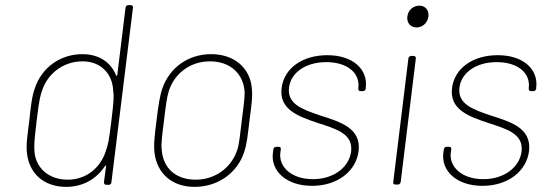

<svg xmlns="http://www.w3.org/2000/svg" viewBox="-20 -720 2133 748"><path d="M469 -690 437 -428C436 -424 433 -423 432 -427C412 -477 366 -509 301 -509C213 -509 142 -455 116 -377C104 -344 100 -305 94 -249C87 -193 81 -156 85 -124C93 -46 149 8 238 8C303 8 356 -23 389 -73C391 -77 393 -76 393 -72L385 -10C385 -4 388 0 394 0H404C409 0 414 -4 414 -10L498 -690C499 -696 495 -700 489 -700H480C474 -700 470 -696 469 -690ZM393 -134C375 -73 322 -20 244 -20C168 -20 117 -68 114 -134C113 -156 113 -168 123 -251C133 -335 137 -347 144 -367C164 -431 225 -481 301 -481C376 -481 418 -430 421 -367C424 -345 424 -333 414 -250C404 -166 400 -154 393 -134Z M738 8C829 8 903 -46 930 -124C942 -157 945 -193 952 -251C959 -304 965 -344 961 -377C954 -455 893 -509 803 -509C711 -509 641 -455 613 -377C602 -345 597 -309 590 -252C583 -197 578 -157 582 -124C592 -46 648 8 738 8ZM742 -20C662 -20 614 -68 610 -138C607 -159 612 -196 619 -251C625 -301 630 -341 637 -363C658 -432 719 -481 798 -481C878 -481 928 -432 933 -363C934 -342 929 -305 922 -251C916 -200 912 -160 905 -138C883 -69 821 -20 742 -20Z M1196 4C1295 4 1367 -53 1377 -131C1388 -221 1306 -245 1228 -270C1157 -294 1098 -315 1106 -379C1113 -437 1171 -478 1251 -478C1335 -478 1383 -434 1376 -378V-375C1375 -369 1379 -365 1384 -365H1394C1400 -365 1404 -369 1405 -375V-378C1414 -450 1355 -505 1255 -505C1159 -505 1087 -455 1077 -377C1067 -294 1140 -267 1218 -241C1288 -218 1356 -200 1348 -130C1340 -68 1280 -22 1199 -22C1114 -22 1066 -71 1072 -124L1074 -138C1075 -144 1072 -148 1066 -148H1056C1050 -148 1046 -144 1045 -138L1043 -123C1035 -54 1095 4 1196 4Z M1603 -613C1626 -613 1646 -631 1649 -656C1652 -680 1637 -698 1614 -698C1589 -698 1570 -680 1567 -656C1564 -631 1579 -613 1603 -613ZM1520 -1H1530C1536 -1 1540 -5 1541 -11L1600 -492C1601 -498 1597 -502 1592 -502H1582C1576 -502 1572 -498 1571 -492L1512 -11C1511 -5 1514 -1 1520 -1Z M1860 4C1959 4 2031 -53 2041 -131C2052 -221 1970 -245 1892 -270C1821 -294 1762 -315 1770 -379C1777 -437 1835 -478 1915 -478C1999 -478 2047 -434 2040 -378V-375C2039 -369 2043 -365 2048 -365H2058C2064 -365 2068 -369 2069 -375V-378C2078 -450 2019 -505 1919 -505C1823 -505 1751 -455 1741 -377C1731 -294 1804 -267 1882 -241C1952 -218 2020 -200 2012 -130C2004 -68 1944 -22 1863 -22C1778 -22 1730 -71 1736 -124L1738 -138C1739 -144 1736 -148 1730 -148H1720C1714 -148 1710 -144 1709 -138L1707 -123C1699 -54 1759 4 1860 4Z"/></svg>

Font: Barlow Thin
Style: Italic
Weight: 250
Italic angle: -7°
Designer: Jeremy Tribby
Foundry: Tribby Type
Version: Version 1.422;hotconv 1.0.109;makeotfexe 2.5.65596